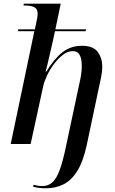

<svg xmlns="http://www.w3.org/2000/svg" viewBox="-20 -780 625 1040"><path d="M228 240Q208 240 190 237.5Q172 235 159 231L162 221Q169 223 182.5 225.5Q196 228 207 228Q242 228 264.5 207Q287 186 304 139Q321 92 337 15L403 -295Q408 -315 415.5 -353Q423 -391 423 -424Q423 -441 419.5 -459.5Q416 -478 405.5 -490.5Q395 -503 374 -503Q347 -503 321.5 -483.5Q296 -464 273.5 -434.5Q251 -405 235.5 -372.5Q220 -340 214 -313L146 0H38L166 -611H77L79 -621H169Q177 -660 180.5 -677Q184 -694 184 -705Q184 -732 165.5 -741Q147 -750 118 -750H107L109 -760H309L280 -621H446L444 -611H278L265 -552Q258 -521 250.5 -489Q243 -457 237 -431Q231 -405 227 -392H231Q271 -459 316.5 -495.5Q362 -532 424 -532Q485 -532 509.5 -498.5Q534 -465 534 -419Q534 -394 528 -363Q522 -332 516 -307L450 5Q431 94 399 145.5Q367 197 324 218.5Q281 240 228 240Z"/></svg>

Font: Noto Serif Display Medium
Style: Italic
Weight: 500
Italic angle: -12°
Designer: Monotype Design Team
Foundry: Monotype Imaging Inc.
Version: Version 2.009